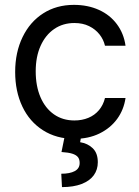

<svg xmlns="http://www.w3.org/2000/svg" viewBox="-20 -557 569 785"><path d="M42 -262.7Q42 -342.8 72.3 -405.3Q102.5 -467.8 156.7 -502.4Q210.9 -537.1 282.2 -537.1Q338.9 -537.1 384.3 -516.6Q429.7 -496.1 458 -458Q486.3 -419.9 493.2 -370.1H409.2Q403.3 -395.5 386.7 -416.5Q370.1 -437.5 344.2 -450.2Q318.4 -462.9 284.2 -462.9Q237.3 -462.9 201.7 -438.5Q166 -414.1 146 -369.6Q126 -325.2 126 -265.6Q126 -205.1 145.5 -159.7Q165 -114.3 200.7 -89.4Q236.3 -64.5 284.2 -64.5Q315.4 -64.5 341.3 -75.2Q367.2 -85.9 384.8 -106.9Q402.3 -127.9 409.2 -156.2H493.2Q486.3 -108.4 459 -70.8Q431.6 -33.2 386.7 -11.2Q341.8 10.7 284.2 10.7Q210.9 10.7 155.8 -24.4Q100.6 -59.6 71.3 -121.6Q42 -183.6 42 -262.7ZM312.5 -2.9 307.6 24.4Q338.9 29.3 359.4 49.3Q379.9 69.3 379.9 106.4Q379.9 136.7 363.3 159.7Q346.7 182.6 313.5 195.3Q280.3 208 233.4 208L230.5 153.3Q265.6 153.3 285.6 142.6Q305.7 131.8 305.7 109.4Q305.7 93.8 298.3 85Q291 76.2 275.4 71.3Q259.8 66.4 231.4 64.5L245.1 -2.9Z"/></svg>

Font: Pretendard GOV Variable
Style: Regular
Weight: 400
Designer: Base glyphs from Inter by Rasmus Andersson; Hangul glyphs from Noto Sans CJK(Source Han Sans) by Jang Soo-young and Kang
Foundry: Kil Hyung-jin
Version: Version 1.307;Glyphs 3.2 (3192)